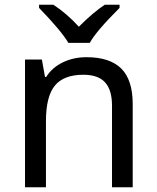

<svg xmlns="http://www.w3.org/2000/svg" viewBox="-20 -786 658 806"><path d="M450.2 0V-342.8Q450.2 -408.2 421.1 -440.2Q392.1 -472.2 330.1 -472.2Q247.6 -472.2 210.2 -426.5Q172.9 -380.9 172.9 -277.8V0H85V-536.1H155.8L168.9 -462.9H173.8Q198.7 -502.4 243.7 -524.2Q288.6 -545.9 342.8 -545.9Q441.4 -545.9 489.3 -498Q537.1 -450.2 537.1 -349.1V0ZM144 -766.1H204.1Q259.8 -730 311 -673.8Q372.6 -735.4 419.9 -766.1H481.9V-752.9Q381.8 -652.8 356.9 -606H267.1Q237.8 -655.8 144 -752.9Z"/></svg>

Font: Noto Sans Southeast Asian
Style: Regular
Weight: 400
Designer: Monotype Design Team
Foundry: Monotype Imaging Inc.
Version: Version 1.06 uh; ttfautohint (v1.4.1)